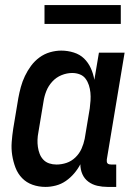

<svg xmlns="http://www.w3.org/2000/svg" viewBox="-20 -727 540 755"><path d="M159 8Q132 8 108 -0.5Q84 -9 67 -26.5Q50 -44 41 -67.5Q32 -91 28 -116.5Q24 -142 26 -168.5Q28 -195 32 -221L52 -341Q56 -363 62 -385Q68 -407 78 -428Q88 -449 102 -468Q116 -487 135 -501Q154 -515 176.5 -521.5Q199 -528 221 -528Q246 -528 270 -520.5Q294 -513 310.5 -497Q327 -481 337 -459Q347 -437 351 -413L369 -520H470L400 -100Q400 -96 400 -92Q400 -88 402.5 -85Q405 -82 409 -81Q413 -80 418 -80H437V8H403Q382 8 362.5 3.5Q343 -1 327.5 -12.5Q312 -24 304 -42Q296 -60 296 -81Q286 -62 271.5 -45Q257 -28 239 -15.5Q221 -3 200 2.5Q179 8 159 8ZM202 -80Q222 -80 241.5 -86.5Q261 -93 276.5 -108Q292 -123 300.5 -142Q309 -161 313 -181L333 -301Q335 -316 336 -332Q337 -348 335.5 -363Q334 -378 329.5 -392Q325 -406 316.5 -417.5Q308 -429 294 -434.5Q280 -440 264 -440Q243 -440 222 -431.5Q201 -423 185.5 -406Q170 -389 162 -368.5Q154 -348 151 -327L131 -207Q128 -192 127.5 -177.5Q127 -163 129 -149Q131 -135 136 -122Q141 -109 150.5 -99Q160 -89 173.5 -84.5Q187 -80 202 -80ZM455 -633H155V-707H455Z"/></svg>

Font: Iosevka Term Curly Semibold
Style: Italic
Weight: 600
Italic angle: -9°
Designer: Belleve Invis
Foundry: Belleve Invis
Version: Version 32.3.0